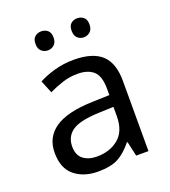

<svg xmlns="http://www.w3.org/2000/svg" viewBox="-135 -829 832 939"><g transform="rotate(-20 280.5 -360.0)"><path d="M288 -545Q386 -545 433 -502Q480 -459 480 -365V0H416L399 -76H395Q360 -32 321.5 -11Q283 10 215 10Q142 10 94 -28.5Q46 -67 46 -149Q46 -229 109 -272.5Q172 -316 303 -320L394 -323V-355Q394 -422 365 -448Q336 -474 283 -474Q241 -474 203 -461.5Q165 -449 132 -433L105 -499Q140 -518 188 -531.5Q236 -545 288 -545ZM393 -262 314 -259Q214 -255 175.5 -227Q137 -199 137 -148Q137 -103 164.5 -82Q192 -61 235 -61Q303 -61 348 -98.5Q393 -136 393 -214ZM140 -681Q140 -707 154 -718.5Q168 -730 187 -730Q206 -730 220 -718.5Q234 -707 234 -681Q234 -656 220 -643.5Q206 -631 187 -631Q168 -631 154 -643.5Q140 -656 140 -681ZM328 -681Q328 -707 341.5 -718.5Q355 -730 374 -730Q393 -730 407 -718.5Q421 -707 421 -681Q421 -656 407 -643.5Q393 -631 374 -631Q355 -631 341.5 -643.5Q328 -656 328 -681Z"/></g></svg>

Font: Noto IKEA Arabic
Style: Regular
Weight: 400
Designer: Monotype Design Team
Foundry: Monotype Imaging Inc.
Version: Version 1.200